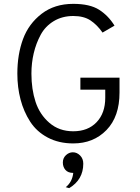

<svg xmlns="http://www.w3.org/2000/svg" viewBox="-20 -732 725 996"><path d="M360 12Q285 12 227.5 -18.5Q170 -49 136.5 -101Q103 -153 86.5 -216Q70 -279 70 -350Q70 -450 99.5 -529.5Q129 -609 196 -660.5Q263 -712 360 -712Q446 -712 494 -681.5Q542 -651 574 -599L512 -563Q484 -603 449.5 -626Q415 -649 360 -649Q303 -649 259 -622.5Q215 -596 191 -551.5Q167 -507 155 -456Q143 -405 143 -350Q143 -269 164.5 -203.5Q186 -138 236.5 -94.5Q287 -51 360 -51Q436 -51 481 -98Q526 -145 526 -225V-267H397V-329H600V-252Q600 -127 532.5 -57.5Q465 12 360 12ZM321 239Q355 212 360 165Q333 165 319.5 149.5Q306 134 306 111Q306 88 322 73Q338 58 358 58Q379 58 395.5 74.5Q412 91 412 117Q412 200 339 244Z"/></svg>

Font: Overpass Light
Style: Regular
Weight: 300
Designer: Delve Withrington, Thomas Jockin
Foundry: Delve Fonts
Version: Version 3.000;DELV;Overpass